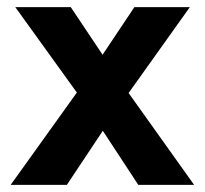

<svg xmlns="http://www.w3.org/2000/svg" viewBox="-20 -520 576 540"><path d="M10 0 215 -286 358 -500H514L315 -221L168 0ZM369 0 224 -221 23 -500H179L322 -286L526 0Z"/></svg>

Font: Figtree
Style: Bold
Weight: 700
Designer: Erik Kennedy
Foundry: Erik Kennedy
Version: Version 2.001;gftools[0.9.30]